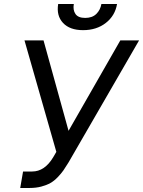

<svg xmlns="http://www.w3.org/2000/svg" viewBox="-20 -929 715 959"><path d="M81 9.9 95.2 -72.4H140.6Q203.1 -72.4 245.7 -143.5L261.4 -170.5L102.3 -727.3H197.4L322.4 -275.6L581 -727.3H674.7L322.4 -117.9Q307.5 -93.4 296.7 -77.9Q285.9 -62.5 268.3 -44Q250.7 -25.6 232.2 -15.1Q213.8 -4.6 187 2.7Q160.2 9.9 127.8 9.9ZM486.5 -909.1H564.6Q555 -850.9 508.7 -814.6Q462.4 -778.4 394.9 -778.4Q328.5 -778.4 294.7 -814.6Q261 -850.9 270.6 -909.1H348.7Q343.4 -878.9 356.9 -859.2Q370.4 -839.5 405.5 -839.5Q440.7 -839.5 460.9 -859.2Q481.2 -878.9 486.5 -909.1Z"/></svg>

Font: Karasuma Gothic
Style: Italic
Weight: 400
Italic angle: -9.39999°
Designer: Rasmus Andersson / Ryoko Nishizuka
Foundry: Genbu
Version: Version 1.00